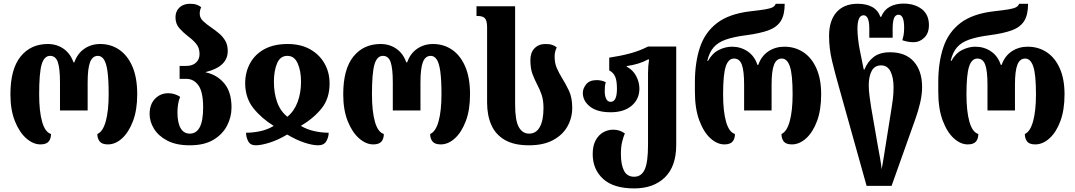

<svg xmlns="http://www.w3.org/2000/svg" viewBox="-20 -795 5985 1069"><path d="M205 9Q165 9 126.5 -24.5Q88 -58 63 -120.5Q38 -183 38 -270Q38 -410 94.5 -480Q151 -550 246 -550Q296 -550 334 -523.5Q372 -497 389 -448H394Q411 -497 449.5 -523.5Q488 -550 538 -550Q597 -550 643.5 -518.5Q690 -487 717 -425Q744 -363 744 -270Q744 -183 720.5 -121Q697 -59 660 -25Q623 9 581 9Q548 9 535 -7.5Q522 -24 522 -49Q553 -62 569 -120Q585 -178 585 -270Q585 -350 578.5 -397Q572 -444 558.5 -464Q545 -484 525 -484Q495 -484 481.5 -449Q468 -414 468 -336V-180H314V-336Q314 -414 302 -449Q290 -484 259 -484Q226 -484 212 -436.5Q198 -389 198 -270Q198 -175 214.5 -117Q231 -59 264 -49Q264 -22 250.5 -6.5Q237 9 205 9Z M1037 14Q961 14 911.5 -12Q862 -38 837.5 -78Q813 -118 813 -160Q813 -214 843 -245Q873 -276 917 -276Q952 -276 983 -256Q975 -237 971.5 -215Q968 -193 968 -169Q968 -112 985.5 -81.5Q1003 -51 1037 -51Q1073 -51 1092 -86.5Q1111 -122 1111 -197Q1111 -283 1085 -319.5Q1059 -356 1017 -356H980V-428H1017Q1052 -428 1071.5 -446.5Q1091 -465 1091 -494Q1091 -529 1072 -551.5Q1053 -574 1028 -592Q1001 -613 979 -637.5Q957 -662 957 -699Q957 -732 979 -753Q1001 -774 1038 -774Q1060 -774 1074.5 -769Q1089 -764 1100 -755Q1092 -737 1092 -719Q1092 -695 1111.5 -677Q1131 -659 1156 -642Q1178 -627 1199 -609.5Q1220 -592 1234 -568.5Q1248 -545 1248 -511Q1248 -424 1126 -394V-392Q1188 -379 1228.5 -331Q1269 -283 1269 -197Q1269 -143 1244 -95Q1219 -47 1168 -16.5Q1117 14 1037 14Z M1404 14Q1374 14 1362 -8.5Q1350 -31 1350 -56Q1388 -56 1428.5 -64.5Q1469 -73 1504 -94Q1435 -137 1390.5 -193Q1346 -249 1345 -330Q1345 -393 1372.5 -443Q1400 -493 1452.5 -521.5Q1505 -550 1582 -550Q1653 -550 1705 -521.5Q1757 -493 1786 -443Q1815 -393 1815 -330Q1815 -247 1771 -192Q1727 -137 1655 -94Q1692 -73 1732 -64.5Q1772 -56 1810 -56Q1810 -32 1797 -9Q1784 14 1751 14Q1720 14 1674.5 -1Q1629 -16 1579 -46Q1529 -16 1481.5 -1Q1434 14 1404 14ZM1580 -145Q1618 -176 1637 -227Q1656 -278 1656 -340Q1656 -400 1637.5 -442Q1619 -484 1580 -484Q1540 -484 1522.5 -442Q1505 -400 1505 -340Q1505 -277 1523 -226.5Q1541 -176 1580 -145Z M2058 9Q2018 9 1979.5 -24.5Q1941 -58 1916 -120.5Q1891 -183 1891 -270Q1891 -410 1947.5 -480Q2004 -550 2099 -550Q2149 -550 2187 -523.5Q2225 -497 2242 -448H2247Q2264 -497 2302.5 -523.5Q2341 -550 2391 -550Q2450 -550 2496.5 -518.5Q2543 -487 2570 -425Q2597 -363 2597 -270Q2597 -183 2573.5 -121Q2550 -59 2513 -25Q2476 9 2434 9Q2401 9 2388 -7.5Q2375 -24 2375 -49Q2406 -62 2422 -120Q2438 -178 2438 -270Q2438 -350 2431.5 -397Q2425 -444 2411.5 -464Q2398 -484 2378 -484Q2348 -484 2334.5 -449Q2321 -414 2321 -336V-180H2167V-336Q2167 -414 2155 -449Q2143 -484 2112 -484Q2079 -484 2065 -436.5Q2051 -389 2051 -270Q2051 -175 2067.5 -117Q2084 -59 2117 -49Q2117 -22 2103.5 -6.5Q2090 9 2058 9Z M2925 14Q2842 14 2790.5 -16Q2739 -46 2715.5 -99.5Q2692 -153 2692 -224V-643Q2692 -680 2680 -693Q2668 -706 2640 -706H2633V-760H2848V-214Q2848 -124 2868.5 -87.5Q2889 -51 2926 -51Q2965 -51 2985.5 -88Q3006 -125 3006 -194Q3006 -238 2995 -269Q2984 -300 2970 -326Q2956 -353 2944.5 -383.5Q2933 -414 2933 -462Q2933 -502 2956 -526Q2979 -550 3017 -550Q3040 -550 3054.5 -545Q3069 -540 3080 -531Q3068 -508 3068 -481Q3068 -443 3080.5 -415Q3093 -387 3109 -361Q3129 -329 3147.5 -290.5Q3166 -252 3166 -195Q3166 -138 3139 -90.5Q3112 -43 3058.5 -14.5Q3005 14 2925 14Z M3511 254Q3396 254 3338 201Q3280 148 3280 63Q3280 16 3296.5 -14Q3313 -44 3339 -58.5Q3365 -73 3394 -73Q3431 -73 3459 -52Q3450 -31 3443.5 -4Q3437 23 3437 63Q3437 121 3454 155Q3471 189 3511 189Q3551 189 3569.5 149Q3588 109 3588 12V-388Q3588 -428 3594 -464H3588Q3563 -450 3533 -441Q3503 -432 3469 -427V-424Q3504 -406 3522 -371.5Q3540 -337 3540 -302Q3540 -243 3497 -206.5Q3454 -170 3380 -170Q3305 -170 3265 -201.5Q3225 -233 3225 -278Q3225 -302 3243.5 -325.5Q3262 -349 3303 -349Q3313 -349 3326.5 -346.5Q3340 -344 3353 -337Q3349 -327 3348 -313.5Q3347 -300 3347 -287Q3347 -262 3355 -245Q3363 -228 3380 -228Q3415 -228 3415 -301Q3415 -347 3404.5 -369.5Q3394 -392 3372 -403V-474Q3433 -483 3487.5 -497.5Q3542 -512 3588 -536H3745V12Q3745 131 3682 192.5Q3619 254 3511 254Z M4013 9Q3973 9 3935.5 -25Q3898 -59 3873.5 -124.5Q3849 -190 3849 -285V-337Q3849 -447 3877 -531Q3905 -615 3972 -666.5Q4039 -718 4157 -732Q4212 -738 4241 -743Q4270 -748 4282.5 -755Q4295 -762 4299 -774H4349Q4349 -712 4327 -677.5Q4305 -643 4258 -626Q4211 -609 4135 -599Q4065 -590 4021 -574.5Q3977 -559 3953 -531Q3929 -503 3918 -456H3922Q3946 -499 3982.5 -517Q4019 -535 4055 -535Q4104 -535 4142.5 -509Q4181 -483 4197 -434H4202Q4219 -483 4258 -509Q4297 -535 4347 -535Q4406 -535 4452.5 -504.5Q4499 -474 4525.5 -414.5Q4552 -355 4552 -270Q4552 -183 4529 -121Q4506 -59 4468.5 -25Q4431 9 4389 9Q4356 9 4343.5 -7.5Q4331 -24 4331 -49Q4361 -62 4377 -120Q4393 -178 4393 -270Q4393 -380 4378 -424.5Q4363 -469 4333 -469Q4303 -469 4289.5 -434.5Q4276 -400 4276 -323V-180H4123V-323Q4123 -400 4110.5 -434.5Q4098 -469 4067 -469Q4035 -469 4020.5 -424Q4006 -379 4006 -270Q4006 -175 4022.5 -117Q4039 -59 4072 -49Q4072 -22 4058.5 -6.5Q4045 9 4013 9Z M4805 240 4650 -314Q4630 -384 4613 -454Q4596 -524 4596 -595Q4596 -680 4637.5 -727Q4679 -774 4755 -774Q4803 -774 4835.5 -756.5Q4868 -739 4882 -701H4886Q4901 -739 4933.5 -757Q4966 -775 5010 -775Q5072 -775 5112 -744.5Q5152 -714 5152 -655Q5152 -610 5126 -585Q5100 -560 5067 -560Q5035 -560 5004 -571Q5007 -580 5010.5 -597Q5014 -614 5014 -641Q5014 -713 4983 -713Q4965 -713 4957.5 -693.5Q4950 -674 4950 -635V-585H4820V-635Q4820 -710 4788 -710Q4754 -710 4754 -634Q4754 -608 4758 -574.5Q4762 -541 4767 -517L4789 -408H4793Q4810 -451 4844 -477.5Q4878 -504 4936 -504Q5022 -504 5068 -452Q5114 -400 5114 -310Q5114 -270 5103.5 -224Q5093 -178 5076 -131L4944 240ZM4889 147Q4894 119 4900 83Q4906 47 4910 20L4943 -187Q4948 -216 4951.5 -245.5Q4955 -275 4955 -308Q4955 -364 4938 -397.5Q4921 -431 4886 -431Q4850 -431 4833.5 -400.5Q4817 -370 4817 -321Q4817 -293 4821 -262Q4825 -231 4830 -199L4868 20Q4874 52 4880 85.5Q4886 119 4889 147Z M5368 9Q5328 9 5290.5 -25Q5253 -59 5228.5 -124.5Q5204 -190 5204 -285V-337Q5204 -447 5232 -531Q5260 -615 5327 -666.5Q5394 -718 5512 -732Q5567 -738 5596 -743Q5625 -748 5637.5 -755Q5650 -762 5654 -774H5704Q5704 -712 5682 -677.5Q5660 -643 5613 -626Q5566 -609 5490 -599Q5420 -590 5376 -574.5Q5332 -559 5308 -531Q5284 -503 5273 -456H5277Q5301 -499 5337.5 -517Q5374 -535 5410 -535Q5459 -535 5497.5 -509Q5536 -483 5552 -434H5557Q5574 -483 5613 -509Q5652 -535 5702 -535Q5761 -535 5807.5 -504.5Q5854 -474 5880.5 -414.5Q5907 -355 5907 -270Q5907 -183 5884 -121Q5861 -59 5823.5 -25Q5786 9 5744 9Q5711 9 5698.5 -7.5Q5686 -24 5686 -49Q5716 -62 5732 -120Q5748 -178 5748 -270Q5748 -380 5733 -424.5Q5718 -469 5688 -469Q5658 -469 5644.5 -434.5Q5631 -400 5631 -323V-180H5478V-323Q5478 -400 5465.5 -434.5Q5453 -469 5422 -469Q5390 -469 5375.5 -424Q5361 -379 5361 -270Q5361 -175 5377.5 -117Q5394 -59 5427 -49Q5427 -22 5413.5 -6.5Q5400 9 5368 9Z"/></svg>

Font: Noto Serif Georgian Condensed ExtraBold
Style: Regular
Weight: 800
Width: 3
Designer: Monotype Design Team, Akaki Razmadze
Foundry: Google LLC
Version: Version 2.003; ttfautohint (v1.8.4.7-5d5b)